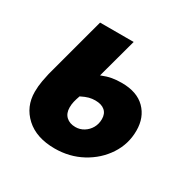

<svg xmlns="http://www.w3.org/2000/svg" viewBox="-122 -614 737 743"><g transform="rotate(30 246.5 -243.0)"><path d="M212 12Q130 12 83 -31Q36 -74 36 -140Q36 -165 40.5 -189.5Q45 -214 48 -226L121 -498H271L223 -321Q248 -331 267.5 -334.5Q287 -338 311 -338Q379 -338 415.5 -301.5Q452 -265 452 -206Q452 -146 419.5 -96.5Q387 -47 332.5 -17.5Q278 12 212 12ZM240 -100Q260 -100 277 -110.5Q294 -121 304 -138.5Q314 -156 314 -178Q314 -202 299 -215Q284 -228 256 -228Q242 -228 228.5 -224.5Q215 -221 195 -211Q189 -194 186 -181.5Q183 -169 183 -155Q183 -129 198.5 -114.5Q214 -100 240 -100Z"/></g></svg>

Font: Source Sans 3 ExtraBold
Style: Italic
Weight: 800
Italic angle: -11°
Version: Version 3.052;hotconv 1.1.0;makeotfexe 2.6.0